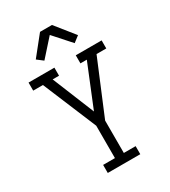

<svg xmlns="http://www.w3.org/2000/svg" viewBox="-230 -1085 1061 1197"><g transform="rotate(-30 300.0 -486.5)"><path d="M183 0V-58H268V-291L107 -677H37V-735H223V-677H177L300 -375L423 -677H377V-735H563V-677H493L332 -291V-58H417V0ZM191 -804 148 -837 257 -973H343L452 -837L409 -804L300 -926Z"/></g></svg>

Font: Iosevka Etoile Light
Style: Regular
Weight: 300
Designer: Belleve Invis
Foundry: Belleve Invis
Version: Version 25.0.1; ttfautohint (v1.8.4)